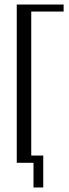

<svg xmlns="http://www.w3.org/2000/svg" viewBox="-20 -719 304 848"><path d="M54 -699H261V-668H118V0H54ZM104 -32H171V109H128V0H104Z"/></svg>

Font: Moniqa Paragraph
Style: Regular
Weight: 400
Designer: Rajesh Rajput
Foundry: Rajesh Rajput
Version: Version 1.000